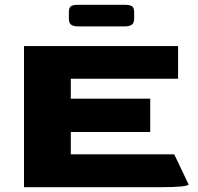

<svg xmlns="http://www.w3.org/2000/svg" viewBox="-20 -780 826 800"><path d="M80 -588H722V-452H275V-369H606V-230H275V-137H706L766 -11Q763 -6 734 -3Q705 0 646 0H80ZM267 -703V-729Q267 -748 275.5 -754Q284 -760 307 -760H499Q521 -760 530 -754Q539 -748 539 -729V-703Q539 -684 529 -677Q519 -670 499 -670H307Q286 -670 276.5 -677Q267 -684 267 -703Z"/></svg>

Font: Gold Bold
Style: Regular
Weight: 400
Designer: jaiki
Version: Version 1.000